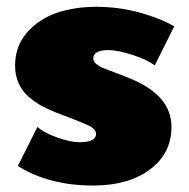

<svg xmlns="http://www.w3.org/2000/svg" viewBox="-20 -537 565 573"><path d="M500 -458.3 441.7 -341.7Q419.2 -359.2 375 -373.3Q330.8 -387.5 304.2 -387.5Q258.3 -387.5 258.3 -362.5Q258.3 -344.2 300 -329.2Q355.8 -308.3 375 -300Q491.7 -250 491.7 -158.3Q491.7 -79.2 427.5 -31.2Q363.3 16.7 258.3 16.7Q125.8 16.7 33.3 -41.7L91.7 -158.3Q110.8 -140.8 150.8 -126.7Q190.8 -112.5 216.7 -112.5Q266.7 -112.5 266.7 -137.5Q266.7 -145 260 -151.7Q253.3 -158.3 246.2 -161.7Q239.2 -165 225 -170.8Q189.2 -185.8 150 -200Q126.7 -209.2 108.3 -218.8Q90 -228.3 69.2 -245Q48.3 -261.7 36.7 -286.2Q25 -310.8 25 -340.8Q25 -399.2 60.8 -440Q96.7 -480.8 150 -498.8Q203.3 -516.7 266.7 -516.7Q334.2 -516.7 396.2 -499.6Q458.3 -482.5 500 -458.3Z"/></svg>

Font: BoonTook
Style: Regular
Weight: 400
Designer: Sungsit Sawaiwan
Foundry: FontUni
Version: Version 3.0